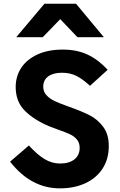

<svg xmlns="http://www.w3.org/2000/svg" viewBox="-20 -999 640 1028"><path d="M302 -123.5Q350.5 -123.5 378.5 -145.8Q406.5 -168 406.5 -207.5Q406.5 -234.5 391.8 -252Q377 -269.5 354.8 -280Q332.5 -290.5 293.5 -304Q256 -317.5 243 -323Q161.5 -357.5 112.8 -406.2Q64 -455 64 -533Q64 -591 94.2 -636.5Q124.5 -682 181.5 -707.8Q238.5 -733.5 316 -733.5Q391 -733.5 448.2 -707Q505.5 -680.5 556.5 -625.5L462 -539.5Q423 -575.5 389.2 -592.5Q355.5 -609.5 311.5 -609.5Q265 -609.5 238.2 -590Q211.5 -570.5 211.5 -535Q211.5 -507.5 229.8 -488.2Q248 -469 275.5 -456.5Q303 -444 351 -427Q418.5 -403 460.5 -381.5Q502.5 -360 532.5 -320Q562.5 -280 562.5 -217.5Q562.5 -148 529.5 -96.8Q496.5 -45.5 437 -18Q377.5 9.5 301 9.5Q145.5 9.5 34 -133.5L134.5 -220Q179 -171.5 218.2 -147.5Q257.5 -123.5 302 -123.5ZM218 -979H387L536 -800H394.5L302.5 -896.5L209 -800H67Z"/></svg>

Font: JuliaMono ExtraBold
Style: Regular
Weight: 800
Monospace: yes
Designer: cormullion
Foundry: corm
Version: Version 0.055; ttfautohint (v1.8.4)